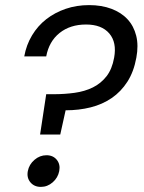

<svg xmlns="http://www.w3.org/2000/svg" viewBox="-20 -726 564 752"><path d="M75 -505Q83 -550 105.5 -587.5Q128 -625 161.5 -651Q195 -677 237.5 -691.5Q280 -706 329 -706Q378 -706 416.5 -691.5Q455 -677 479.5 -650.5Q504 -624 513.5 -586Q523 -548 514 -500Q504 -445 479 -406Q454 -367 417.5 -342Q381 -317 335 -305.5Q289 -294 237 -294L216 -199H137L161 -357H190Q233 -357 272.5 -362.5Q312 -368 343.5 -383.5Q375 -399 397 -427Q419 -455 427 -500Q438 -560 408 -595Q378 -630 317 -630Q255 -630 213.5 -597Q172 -564 161 -505ZM212 -56Q207 -30 186.5 -12Q166 6 140 6Q114 6 99 -12Q84 -30 89 -56Q94 -82 115 -100Q136 -118 162 -118Q188 -118 202.5 -100Q217 -82 212 -56Z"/></svg>

Font: SVN-Poppins
Style: Italic
Weight: 400
Italic angle: -10°
Designer: Ninad Kale (Devanagari), Jonny Pinhorn (Latin)
Foundry: Indian Type Foundry
Version: Version 3.002 2017; ttfautohint (v1.8.3)